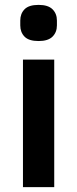

<svg xmlns="http://www.w3.org/2000/svg" viewBox="-20 -766 316 786"><path d="M138 -598Q98 -598 80.5 -616Q63 -634 63 -662V-682Q63 -710 80.5 -728Q98 -746 138 -746Q177 -746 195 -728Q213 -710 213 -682V-662Q213 -634 195 -616Q177 -598 138 -598ZM74 -522H202V0H74Z"/></svg>

Font: IBM Plex Sans Hebrew SemiBold
Style: Regular
Weight: 600
Designer: Mike Abbink, Paul van der Laan, Pieter van Rosmalen, Yanek Iontef
Foundry: Bold Monday
Version: Version 1.2